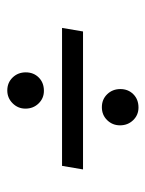

<svg xmlns="http://www.w3.org/2000/svg" viewBox="45 -562 409 540"><g transform="rotate(90 250.0 -291.5)"><path d="M58 -261 68 -320H456L446 -261ZM234 -107Q212 -107 197.5 -122Q183 -137 183 -159Q183 -181 197.5 -195.5Q212 -210 235 -210Q256 -210 270.5 -195Q285 -180 285 -158Q285 -137 270 -122Q255 -107 234 -107ZM281 -373Q259 -373 244.5 -388Q230 -403 230 -425Q230 -447 244.5 -461.5Q259 -476 282 -476Q303 -476 317.5 -461Q332 -446 332 -424Q332 -403 317.5 -388Q303 -373 281 -373Z"/></g></svg>

Font: DM Sans Light
Style: Italic
Weight: 300
Italic angle: -10°
Designer: Colophon Foundry, Jonny Pinhorn
Foundry: Colophon Foundry
Version: Version 4.004;gftools[0.9.30]